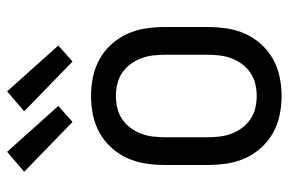

<svg xmlns="http://www.w3.org/2000/svg" viewBox="-156 -648 812 540"><g transform="rotate(-90 250.0 -378.0)"><path d="M250 8Q223 8 196.5 2.5Q170 -3 146.5 -16Q123 -29 104.5 -49.5Q86 -70 75 -94.5Q64 -119 60 -146Q56 -173 56 -200V-320Q56 -347 60 -374Q64 -401 75 -425.5Q86 -450 104.5 -470.5Q123 -491 146.5 -504Q170 -517 196.5 -522.5Q223 -528 250 -528Q277 -528 303.5 -522.5Q330 -517 353.5 -504Q377 -491 395.5 -470.5Q414 -450 425 -425.5Q436 -401 440 -374Q444 -347 444 -320V-200Q444 -173 440 -146Q436 -119 425 -94.5Q414 -70 395.5 -49.5Q377 -29 353.5 -16Q330 -3 303.5 2.5Q277 8 250 8ZM250 -62Q267 -62 284 -66Q301 -70 315 -79.5Q329 -89 339.5 -103Q350 -117 356 -133Q362 -149 364 -166Q366 -183 366 -200V-320Q366 -337 364 -354Q362 -371 356 -387Q350 -403 339.5 -417Q329 -431 315 -440.5Q301 -450 284 -454Q267 -458 250 -458Q233 -458 216 -454Q199 -450 185 -440.5Q171 -431 160.5 -417Q150 -403 144 -387Q138 -371 136 -354Q134 -337 134 -320V-200Q134 -183 136 -166Q138 -149 144 -133Q150 -117 160.5 -103Q171 -89 185 -79.5Q199 -70 216 -66Q233 -62 250 -62ZM347 -580 207 -716 263 -764 392 -620ZM177 -580 37 -716 93 -764 222 -620Z"/></g></svg>

Font: Iosevka srxl
Style: Regular
Weight: 400
Monospace: yes
Designer: Belleve Invis
Foundry: Belleve Invis
Version: Version 33.0.1; ttfautohint (v1.8.3)